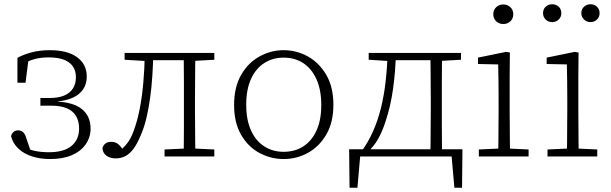

<svg xmlns="http://www.w3.org/2000/svg" viewBox="-20 -736 2874 903"><path d="M216 12Q169 12 130.5 -0.5Q92 -13 66.5 -37Q41 -61 32 -95Q34 -104 38.5 -110Q43 -116 49.5 -119.5Q56 -123 65 -123Q80 -123 89.5 -113.5Q99 -104 103 -88L129 -12L84 -49Q108 -35 139 -27.5Q170 -20 210 -20Q280 -20 316 -49.5Q352 -79 352 -132Q352 -165 338 -189.5Q324 -214 295 -226.5Q266 -239 220 -239H170V-275H212Q254 -275 281.5 -286.5Q309 -298 323 -320Q337 -342 337 -372Q337 -418 305 -442Q273 -466 208 -466Q171 -466 142.5 -458Q114 -450 89 -436L115 -463L100 -347H62V-464Q89 -479 127.5 -489.5Q166 -500 215 -500Q297 -500 342.5 -467Q388 -434 388 -376Q388 -341 371 -316Q354 -291 323.5 -277Q293 -263 251 -259L252 -258Q288 -256 316.5 -247.5Q345 -239 365 -223Q385 -207 395.5 -184Q406 -161 406 -131Q406 -91 383.5 -58Q361 -25 318.5 -6.5Q276 12 216 12Z M524 9Q498 9 480.5 -4Q463 -17 462 -39Q466 -54 476.5 -61.5Q487 -69 503 -69Q521 -69 533.5 -60Q546 -51 559 -30L550 -29H555L548 -30Q569 -49 582.5 -68Q596 -87 607 -116Q625 -163 636.5 -221Q648 -279 654 -346.5Q660 -414 661 -487H701Q700 -433 696.5 -379.5Q693 -326 686 -275.5Q679 -225 668.5 -180.5Q658 -136 642 -100Q626 -61 608.5 -37Q591 -13 570 -2Q549 9 524 9ZM566 -455V-487H678V-449H666ZM675 -453V-487H866V-453ZM754 0V-33L863 -38H881L988 -33V0ZM844 0Q844 -30 844.5 -67Q845 -104 845 -143Q845 -182 845 -216V-271Q845 -306 845 -344.5Q845 -383 844.5 -420.5Q844 -458 844 -487H899Q898 -458 898 -420.5Q898 -383 897.5 -344.5Q897 -306 897 -271V-216Q897 -182 897.5 -143Q898 -104 898 -67Q898 -30 899 0ZM869 -449V-487H988V-455L881 -449Z M1314 12Q1254 12 1200.5 -16.5Q1147 -45 1114 -102Q1081 -159 1081 -242Q1081 -326 1114 -383.5Q1147 -441 1200.5 -470.5Q1254 -500 1314 -500Q1375 -500 1428 -470.5Q1481 -441 1514.5 -384Q1548 -327 1548 -243Q1548 -160 1514.5 -103Q1481 -46 1428 -17Q1375 12 1314 12ZM1314 -22Q1367 -22 1406.5 -47.5Q1446 -73 1468.5 -122Q1491 -171 1491 -242Q1491 -313 1468.5 -363Q1446 -413 1406.5 -439Q1367 -465 1314 -465Q1263 -465 1223 -439.5Q1183 -414 1160.5 -364.5Q1138 -315 1138 -244Q1138 -172 1160.5 -122.5Q1183 -73 1223 -47.5Q1263 -22 1314 -22Z M2129 0H1649L1676 -24L1661 147H1624L1622 -34H2155L2153 147H2117L2102 -24ZM2004 0Q2005 -30 2005 -67Q2005 -104 2005.5 -143Q2006 -182 2006 -216V-271Q2006 -306 2005.5 -344.5Q2005 -383 2005 -420.5Q2005 -458 2004 -487H2059Q2059 -458 2058.5 -420.5Q2058 -383 2058 -344.5Q2058 -306 2058 -271V-216Q2058 -182 2058 -143Q2058 -104 2058.5 -67Q2059 -30 2059 0ZM1714 -455V-487H1822V-449H1808ZM2029 -449V-487H2148V-455L2042 -449ZM1681 -25Q1712 -68 1734.5 -118.5Q1757 -169 1771.5 -227.5Q1786 -286 1793.5 -351.5Q1801 -417 1803 -487H1842Q1840 -399 1828.5 -317.5Q1817 -236 1794 -167Q1781 -126 1764 -93Q1747 -60 1723 -35V-9ZM1819 -453V-487H2026V-453Z M2232 0V-33L2342 -38H2360L2466 -33V0ZM2323 0Q2324 -30 2324 -67Q2324 -104 2324.5 -143Q2325 -182 2325 -215V-266Q2325 -311 2324.5 -352.5Q2324 -394 2323 -433L2228 -435V-465L2360 -492L2378 -489L2377 -375V-215Q2377 -182 2377.5 -143Q2378 -104 2378 -67Q2378 -30 2379 0ZM2347 -623Q2327 -623 2313.5 -636Q2300 -649 2300 -669Q2300 -689 2313.5 -702Q2327 -715 2347 -715Q2367 -715 2380.5 -702Q2394 -689 2394 -669Q2394 -649 2380.5 -636Q2367 -623 2347 -623Z M2577 -632Q2559 -632 2546.5 -644Q2534 -656 2534 -674Q2534 -693 2546.5 -704.5Q2559 -716 2577 -716Q2595 -716 2607.5 -704.5Q2620 -693 2620 -674Q2620 -656 2607.5 -644Q2595 -632 2577 -632ZM2757 -632Q2740 -632 2727 -644Q2714 -656 2714 -674Q2714 -693 2727 -704.5Q2740 -716 2757 -716Q2775 -716 2787.5 -704.5Q2800 -693 2800 -674Q2800 -656 2787.5 -644Q2775 -632 2757 -632ZM2555 0V-33L2665 -38H2683L2789 -33V0ZM2646 0Q2647 -30 2647 -67Q2647 -104 2647.5 -143Q2648 -182 2648 -215V-266Q2648 -311 2647.5 -352.5Q2647 -394 2646 -433L2551 -435V-465L2683 -492L2701 -489L2700 -375V-215Q2700 -182 2700.5 -143Q2701 -104 2701 -67Q2701 -30 2702 0Z"/></svg>

Font: Source Serif 4 Light
Style: Regular
Weight: 300
Designer: Frank Grießhammer
Foundry: Adobe Systems Incorporated
Version: Version 4.004;hotconv 1.0.116;makeotfexe 2.5.65601